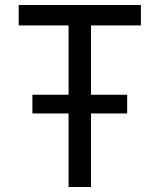

<svg xmlns="http://www.w3.org/2000/svg" viewBox="-20 -750 640 770"><path d="M110 -295V-370H490V-295ZM255 0V-648H55V-730H545V-648H345V0Z"/></svg>

Font: JetBrains Mono
Style: Regular
Weight: 400
Monospace: yes
Designer: Philipp Nurullin, Konstantin Bulenkov
Foundry: JetBrains
Version: Version 2.305